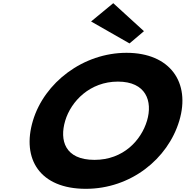

<svg xmlns="http://www.w3.org/2000/svg" viewBox="-20 -1172 1167 1207"><path d="M692 -1152 552.6 -1037 794.2 -899 885 -976ZM186.9 -413C114.8 -172 230.9 15 519.6 15C801.1 15 1035.1 -172 1107.2 -413C1179.2 -654 1048.9 -840 775.4 -840C503.6 -840 259 -654 186.9 -413ZM389.9 -413C426.7 -536 545.8 -659 721.2 -659C897.9 -659 940.9 -536 904.2 -413C867.4 -290 755.6 -167 574.1 -167C387.7 -167 353.1 -290 389.9 -413Z"/></svg>

Font: Hussar
Style: BdSuprExtOblThree
Weight: 700
Foundry: Cannot Into Space Fonts
Version: Version 2.00